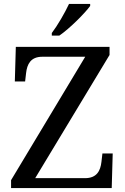

<svg xmlns="http://www.w3.org/2000/svg" viewBox="-20 -951 632 971"><path d="M242 -784V-771H280C333 -807 411 -886 436 -921V-931H329C308 -886 271 -822 242 -784ZM36 0H545L550 -175H498L493 -132C488 -88 470 -50 410 -50H158L534 -673V-714H60L55 -539H107L112 -582C117 -626 135 -664 194 -664H411L36 -40Z"/></svg>

Font: Noto Fangsong KSS Vertical
Style: Regular
Weight: 400
Designer: LIU Zhao, ZHANG Congyu, Kushim JIANG
Foundry: Guyu Beijing Co. Ltd.
Version: Version 1.000;November 16, 2022;FontCreator 11.5.0.2427 64-b